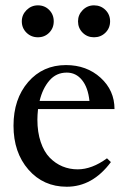

<svg xmlns="http://www.w3.org/2000/svg" viewBox="-20 -691 475 722"><path d="M62 -610.8Q62 -635.3 79.8 -653.1Q97.7 -670.9 122.6 -670.9Q147.9 -670.9 165 -653.6Q182.1 -636.2 182.1 -610.8Q182.1 -585.4 165 -568.1Q147.9 -550.8 122.6 -550.8Q97.2 -550.8 79.6 -568.1Q62 -585.4 62 -610.8ZM273.4 -610.8Q273.4 -635.3 291 -653.1Q308.6 -670.9 333.5 -670.9Q358.9 -670.9 376.5 -653.6Q394 -636.2 394 -610.8Q394 -585.4 376.5 -568.1Q358.9 -550.8 333.5 -550.8Q308.1 -550.8 290.8 -568.1Q273.4 -585.4 273.4 -610.8ZM231 11.2Q143.1 11.2 86.9 -53.2Q30.8 -117.7 30.8 -218.3Q30.8 -318.8 85.9 -382.6Q141.1 -446.3 228 -446.3Q305.7 -446.3 358.2 -398.7Q410.6 -351.1 410.6 -280.8H123Q120.6 -257.8 120.6 -241.2Q120.6 -193.8 133.1 -157Q145.5 -120.1 167 -98.1Q188.5 -76.2 215.1 -65.2Q241.7 -54.2 272 -54.2Q325.7 -54.2 382.3 -95.7L397 -81.5Q328.1 11.2 231 11.2ZM231 -418Q191.4 -418 165.8 -388.2Q140.1 -358.4 128.9 -311.5H316.4Q311 -362.3 288.3 -390.1Q265.6 -418 231 -418Z"/></svg>

Font: Elstob Medium
Style: Regular
Weight: 500
Designer: Peter S. Baker
Version: Version 1.015